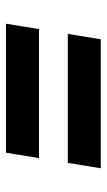

<svg xmlns="http://www.w3.org/2000/svg" viewBox="122 -660 356 640"><g transform="rotate(-90 300.0 -340.0)"><path d="M93 -388 111 -498H541L523 -388ZM59 -182 77 -292H507L489 -182Z"/></g></svg>

Font: Iosevka Etoile XBdObl
Style: Regular
Weight: 800
Italic angle: -9°
Designer: Belleve Invis
Foundry: Belleve Invis
Version: Version 15.5.2; ttfautohint (v1.8.4)